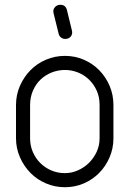

<svg xmlns="http://www.w3.org/2000/svg" viewBox="-20 -784 542 804"><path d="M47 -344Q47 -387 63.5 -424.5Q80 -462 107.5 -490Q135 -518 172.5 -534Q210 -550 252 -550Q294 -550 331 -534Q368 -518 395.5 -490Q423 -462 439 -424.5Q455 -387 455 -344V-205Q455 -163 439 -125.5Q423 -88 395.5 -60Q368 -32 331 -16Q294 0 252 0Q210 0 172.5 -16Q135 -32 107.5 -60Q80 -88 63.5 -125.5Q47 -163 47 -205ZM106 -205Q106 -174 117.5 -147.5Q129 -121 148.5 -101.5Q168 -82 194.5 -70.5Q221 -59 252 -59Q280 -59 306 -70.5Q332 -82 352 -101.5Q372 -121 384.5 -147.5Q397 -174 397 -205V-345Q397 -378 385 -404.5Q373 -431 353 -450.5Q333 -470 306.5 -480.5Q280 -491 252 -491Q223 -491 196.5 -480.5Q170 -470 150 -451Q130 -432 118 -404.5Q106 -377 106 -344ZM281 -657Q285 -643 277 -632Q269 -621 253 -621Q243 -621 235.5 -627Q228 -633 226 -641L204 -730Q201 -744 210 -754Q219 -764 233 -764Q254 -764 260 -743Z"/></svg>

Font: VDS
Style: Thin
Weight: 100
Width: 0
Designer: artmaker
Foundry: artmaker
Version: Version 1.000 2012 initial release